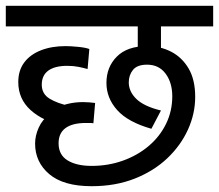

<svg xmlns="http://www.w3.org/2000/svg" viewBox="-20 -642 755 662"><path d="M535 -551V-446H455V-551H0V-622H715V-551ZM296 -70Q353 -70 403.5 -88Q454 -106 492.5 -138.5Q531 -171 552.5 -215Q574 -259 574 -310Q574 -357 551 -388Q528 -419 487 -419Q453 -419 438.5 -401Q424 -383 424 -358Q424 -326 450.5 -300.5Q477 -275 535 -261L502 -198Q421 -221 384 -262.5Q347 -304 347 -356Q347 -411 383 -447Q419 -483 487 -483Q533 -483 570.5 -463.5Q608 -444 630.5 -405.5Q653 -367 653 -308Q653 -250 628 -195Q603 -140 556.5 -96Q510 -52 444 -26Q378 0 296 0Q199 0 150 -41.5Q101 -83 101 -147Q101 -174 113.5 -202Q126 -230 152 -249Q155 -251 157 -255.5Q159 -260 162 -262Q183 -276 210 -283Q237 -290 266 -290Q277 -290 289 -289Q301 -288 308 -287L302 -217Q296 -218 288.5 -218Q281 -218 276 -218Q230 -218 206 -200.5Q182 -183 182 -148Q182 -108 213 -89Q244 -70 296 -70ZM199 -209Q128 -224 85.5 -262.5Q43 -301 43 -359Q43 -399 63.5 -426.5Q84 -454 121 -468.5Q158 -483 206 -483Q223 -483 249 -480.5Q275 -478 288 -473L282 -404Q268 -408 250.5 -411.5Q233 -415 212 -415Q169 -415 146.5 -398.5Q124 -382 124 -350Q124 -318 151.5 -301.5Q179 -285 219 -277Z"/></svg>

Font: Noto Sans Devanagari
Style: Regular
Weight: 400
Designer: Jelle Bosma - Monotype Design Team
Foundry: Monotype Imaging Inc.
Version: Version 2.003